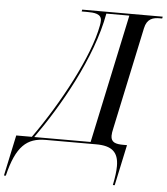

<svg xmlns="http://www.w3.org/2000/svg" viewBox="-151 -768 896 1031"><g transform="rotate(5 296.5 -252.0)"><path d="M-91 210H-81C-42 48 15 0 116 0H388C472 0 509 31 509 107C509 134 505 166 496 210H506L553 -10H533C493 -10 466 -17 466 -53C466 -63 468 -78 472 -94L589 -643C600 -696 633 -704 669 -704H682L684 -714H250L248 -704H275C316 -704 355 -701 355 -664C355 -655 354 -647 352 -637C322 -471 178 -203 40 -10H-44ZM53 -10C178 -185 338 -462 381 -704H505L357 -10Z"/></g></svg>

Font: Noto Serif Display SemiCondensed
Style: Italic
Weight: 400
Width: 4
Italic angle: -12°
Designer: Monotype Design Team
Foundry: Monotype Imaging Inc.
Version: Version 2.009